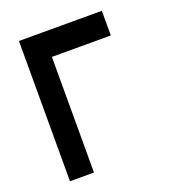

<svg xmlns="http://www.w3.org/2000/svg" viewBox="-120 -723 742 827"><g transform="rotate(-20 250.5 -309.5)"><path d="M60 12V-631H440V-518H170V12Z"/></g></svg>

Font: Pixelify Sans Medium
Style: Regular
Weight: 500
Designer: Stefie Justprince
Foundry: Typecalism Foundryline
Version: Version 1.000;February 13, 2025;FontCreator 15.0.0.3015 64-b